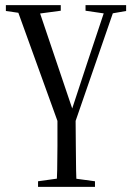

<svg xmlns="http://www.w3.org/2000/svg" viewBox="-20 -479 520 752"><path d="M225 50H257L433 -459H397L322 -234L248 -9L273 -24L126 -459H41ZM3 -436 93 -423H114L218 -437V-459H3ZM129 253H352V231L249 217H229L129 231ZM315 -437 397 -425H411L474 -436V-459H315ZM201 253H280Q279 226 278 186Q277 147 277 93Q276 39 276 -28H205Q205 39 205 93Q204 147 204 186Q203 226 201 253Z"/></svg>

Font: Source Serif 4 48pt
Style: Regular
Weight: 400
Designer: Frank Grie√ühammer
Foundry: Adobe Systems Incorporated
Version: Version 4.004;hotconv 1.0.116;makeotfexe 2.5.65601